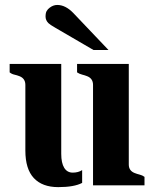

<svg xmlns="http://www.w3.org/2000/svg" viewBox="-20 -749 623 776"><path d="M312 -9.8Q279.8 7.3 215.3 7.3Q150.9 7.3 116.7 -29.3Q82.5 -65.9 82.5 -140.6V-405.8Q82.5 -431.6 59.1 -440.9Q49.3 -444.8 38.3 -447.3Q27.3 -449.7 19 -456.5V-490.7H227.5V-127.4Q227.5 -90.3 239.5 -70.8Q251.5 -51.3 273.9 -51.3Q296.4 -51.3 312 -61.5ZM356 -405.8Q356 -431.6 332.5 -440.9Q322.8 -444.8 311.8 -447.5Q300.8 -450.2 291.5 -456.5V-490.7H500.5V-84Q500.5 -59.1 523.9 -49.8Q533.7 -45.9 544.7 -43.2Q555.7 -40.5 564 -34.2V0H356ZM357.9 -546.9 204.6 -636.2Q181.6 -649.4 175.3 -655.8Q164.1 -667.5 164.1 -682.1Q164.1 -696.8 168.7 -704.6Q173.3 -712.4 180.7 -717.8Q195.3 -729 211.4 -729Q244.6 -729 275.9 -696.8L418.5 -546.9Z"/></svg>

Font: Stardos Stencil
Style: Bold
Weight: 700
Designer: vernon adams
Foundry: vernon adams
Version: Version 1.000